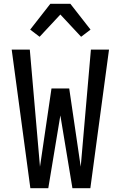

<svg xmlns="http://www.w3.org/2000/svg" viewBox="-20 -998 640 1018"><path d="M141 0 42 -735H138L192 -114L253 -529H347L408 -114L462 -735H558L459 0H364L300 -386L236 0ZM190 -803 140 -841 247 -978H353L460 -841L410 -803L300 -921Z"/></svg>

Font: Iosevka Fixed Medium Extended
Style: Regular
Weight: 500
Width: 7
Monospace: yes
Designer: Belleve Invis
Foundry: Belleve Invis
Version: Version 24.1.1; ttfautohint (v1.8.4)